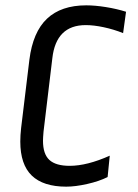

<svg xmlns="http://www.w3.org/2000/svg" viewBox="-20 -687 516 719"><path d="M452 -643 441 -563Q406 -577 368.5 -585Q331 -593 301 -593Q190 -593 176 -469L143 -194Q141 -170 141 -160Q141 -110 165 -88Q189 -66 241 -66Q306 -66 391 -104L383 -24Q351 -8 306.5 2Q262 12 228 12Q142 12 99 -29.5Q56 -71 56 -157Q56 -180 59 -207L90 -463Q103 -567 156 -617Q209 -667 303 -667Q336 -667 376.5 -660.5Q417 -654 452 -643Z"/></svg>

Font: Ropa Sans
Style: Italic
Weight: 400
Version: Version 1.100